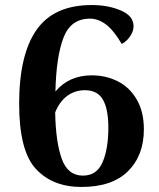

<svg xmlns="http://www.w3.org/2000/svg" viewBox="-20 -730 632 762"><path d="M551 -217Q551 -113 488 -50.5Q425 12 303 12Q189 12 122.5 -59.5Q56 -131 56 -318Q56 -513 125 -611.5Q194 -710 344 -710Q409 -710 459.5 -688.5Q510 -667 510 -626Q510 -610 501.5 -594.5Q493 -579 481.5 -568.5Q470 -558 463 -556Q431 -610 400.5 -633Q370 -656 337 -656Q261 -656 232 -580.5Q203 -505 200 -367Q254 -431 344 -431Q401 -431 448 -407Q495 -383 523 -334.5Q551 -286 551 -217ZM410 -223Q410 -297 388.5 -334.5Q367 -372 317 -372Q278 -372 247.5 -350Q217 -328 199 -284Q201 -167 225 -100Q249 -33 309 -33Q364 -33 387 -86Q410 -139 410 -223Z"/></svg>

Font: Arima Madurai Black
Style: Regular
Weight: 900
Designer: Joana Correia and Natanael Gama
Foundry: NDISCOVER
Version: Version 1.019